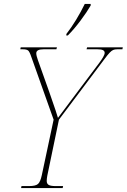

<svg xmlns="http://www.w3.org/2000/svg" viewBox="-20 -954 643 974"><path d="M87 0 89 -10H127Q161 -10 173 -21Q185 -32 192 -65L252 -347L139 -665Q130 -692 122.5 -698Q115 -704 95 -704H83L85 -714H269L266 -704H201Q164 -704 164 -684Q164 -678 166 -669.5Q168 -661 172 -650L230 -487Q236 -469 245 -443.5Q254 -418 262 -394Q270 -370 274 -356Q286 -373 303 -394.5Q320 -416 343 -448L485 -637Q496 -652 503.5 -665Q511 -678 511 -686Q511 -695 502.5 -699.5Q494 -704 474 -704H419L422 -714H603L601 -704H575Q562 -704 554 -700.5Q546 -697 536 -686.5Q526 -676 509 -653L279 -347L220 -63Q217 -47 217 -36Q217 -22 227 -16Q237 -10 263 -10H300L298 0ZM317 -782Q342 -814 366 -853.5Q390 -893 410 -934H440V-926Q421 -893 388.5 -849.5Q356 -806 324 -774H316Z"/></svg>

Font: Noto Serif Display SemiCondensed Thin
Style: Italic
Weight: 100
Width: 4
Italic angle: -12°
Designer: Monotype Design Team
Foundry: Monotype Imaging Inc.
Version: Version 2.009